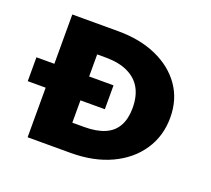

<svg xmlns="http://www.w3.org/2000/svg" viewBox="-89 -584 762 695"><g transform="rotate(20 292.0 -236.5)"><path d="M79 0V-473H256Q340 -473 404 -444.5Q468 -416 504 -364.5Q540 -313 540 -243Q540 -172 503 -117Q466 -62 399.5 -31Q333 0 244 0ZM10 -191V-283H307V-191ZM213 -105H259Q306 -105 337.5 -118.5Q369 -132 384.5 -160Q400 -188 400 -229Q400 -274 383 -304.5Q366 -335 331.5 -351.5Q297 -368 246 -368H213Z"/></g></svg>

Font: Ysabeau SC ExtraBold
Style: Regular
Weight: 800
Designer: Christian Thalmann (Catharsis Fonts)
Version: Version 2.001;gftools[0.9.30]; featfreeze: smcp